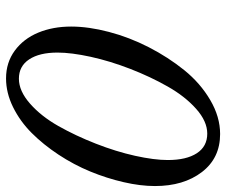

<svg xmlns="http://www.w3.org/2000/svg" viewBox="-77 -671 756 642"><g transform="rotate(90 301.0 -350.0)"><path d="M428.2 -708Q508.8 -708 555.4 -647Q602.1 -585.9 602.1 -490.2Q602.1 -441.4 589.1 -385.3Q576.2 -329.1 553.5 -273.9Q530.8 -218.8 497.1 -167.7Q463.4 -116.7 424.6 -77.9Q385.7 -39.1 338.1 -15.6Q290.5 7.8 242.2 7.8Q189 7.8 149.2 -21.5Q109.4 -50.8 89.1 -99.9Q68.8 -148.9 68.8 -210Q68.8 -268.1 86.7 -336.2Q104.5 -404.3 137.9 -469.5Q171.4 -534.7 214.8 -588.4Q258.3 -642.1 314.5 -675Q370.6 -708 428.2 -708ZM426.8 -665Q385.7 -665 344 -627.9Q302.2 -590.8 269.3 -532.7Q236.3 -474.6 210.2 -407.2Q184.1 -339.8 169.9 -275.1Q155.8 -210.4 155.8 -164.1Q155.8 -104 178.5 -69.6Q201.2 -35.2 243.2 -35.2Q284.2 -35.2 326.4 -72.3Q368.7 -109.4 401.4 -167.2Q434.1 -225.1 460.4 -292.5Q486.8 -359.9 501 -423.8Q515.1 -487.8 515.1 -533.2Q515.1 -595.2 492.4 -630.1Q469.7 -665 426.8 -665Z"/></g></svg>

Font: Redaction
Style: Italic
Weight: 400
Designer: Jeremy Mickel / Forest Young
Foundry: MCKL
Version: Version 2.001;hotconv 1.0.113;makeotfexe 2.5.65598 DEVELOPME